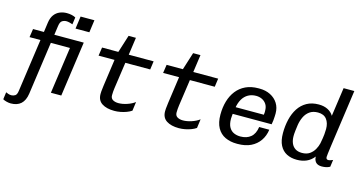

<svg xmlns="http://www.w3.org/2000/svg" viewBox="-143 -1134 3234 1724"><g transform="rotate(15 1474.0 -272.0)"><path d="M22 186Q4.2 186 -16.5 180.9Q-37.2 175.8 -52 167.2L-43 100Q-32.8 105 -19.6 109.4Q-6.5 113.8 8 113.8Q26 113.8 42.5 103.8Q59 93.8 63.5 57.2L132.8 -432.8H31.5L43 -511H144.2L157 -603.5Q163.8 -647.8 183.9 -674.9Q204 -702 234.4 -715Q264.8 -728 299.8 -728Q324 -728 346 -723.1Q368 -718.2 382.5 -709.5L373.5 -643.5Q361.2 -648.5 344.1 -652.5Q327 -656.5 315.5 -656.5Q294.2 -656.5 276.2 -645.4Q258.2 -634.2 253 -596.2L241 -511H514.5L442.5 0H345.8L407.2 -432.8H229.5L160.2 58.5Q150.8 123.2 115.9 154.6Q81 186 22 186ZM410.5 -613.8 426.5 -729.8H555L539 -613.8Z M937 10Q864.8 10 822 -17.9Q779.2 -45.8 779.2 -104.5Q779.2 -114 780.2 -129.9Q781.2 -145.8 786.5 -184L821.5 -432.8H673.2L684.8 -511H836L887.5 -674H955.8L932.8 -511H1164L1153.2 -432.8H922L886.8 -187.2Q884.8 -172 883.2 -154.9Q881.8 -137.8 881.8 -120.8Q881.8 -91.8 902.9 -79.2Q924 -66.8 954.8 -66.8Q992.2 -66.8 1035 -81.1Q1077.8 -95.5 1106.2 -117.5L1095 -34.2Q1075.8 -20.8 1049.2 -10.9Q1022.8 -1 993.8 4.5Q964.8 10 937 10Z M1537 10Q1464.8 10 1422 -17.9Q1379.2 -45.8 1379.2 -104.5Q1379.2 -114 1380.2 -129.9Q1381.2 -145.8 1386.5 -184L1421.5 -432.8H1273.2L1284.8 -511H1436L1487.5 -674H1555.8L1532.8 -511H1764L1753.2 -432.8H1522L1486.8 -187.2Q1484.8 -172 1483.2 -154.9Q1481.8 -137.8 1481.8 -120.8Q1481.8 -91.8 1502.9 -79.2Q1524 -66.8 1554.8 -66.8Q1592.2 -66.8 1635 -81.1Q1677.8 -95.5 1706.2 -117.5L1695 -34.2Q1675.8 -20.8 1649.2 -10.9Q1622.8 -1 1593.8 4.5Q1564.8 10 1537 10Z M2076.2 10Q2014.8 10 1967.4 -12.4Q1920 -34.8 1893.5 -82.6Q1867 -130.5 1867 -205Q1867 -272.5 1883.8 -329.8Q1900.5 -387 1934.1 -430Q1967.8 -473 2018.4 -497Q2069 -521 2135.8 -521H2147.5Q2204 -521 2248.4 -498.5Q2292.8 -476 2318 -436Q2343.2 -396 2343.2 -342Q2343.2 -332.2 2342.4 -314.4Q2341.5 -296.5 2339.6 -276.6Q2337.8 -256.8 2333.8 -239.5H1928.5L1977.2 -273.8Q1973.2 -250.2 1970.8 -230.5Q1968.2 -210.8 1968.2 -194Q1968.2 -142.8 1985.4 -113.6Q2002.5 -84.5 2030.2 -72.6Q2058 -60.8 2089.5 -60.8Q2149 -60.8 2186.1 -91.8Q2223.2 -122.8 2232 -186.8H2326.2Q2318 -127.5 2287.2 -83.4Q2256.5 -39.2 2205.8 -14.6Q2155 10 2084.2 10ZM1979.5 -289.8 1937.8 -304.2H2244Q2246.5 -320.2 2246.2 -327.8Q2246 -335.2 2246 -341.5Q2246 -377.8 2230.6 -401.6Q2215.2 -425.5 2189.8 -437.9Q2164.2 -450.2 2134 -450.2Q2093.5 -450.2 2061.1 -432.2Q2028.8 -414.2 2008 -378.8Q1987.2 -343.2 1979.5 -289.8Z M2633.5 10Q2579.2 10 2538.6 -11Q2498 -32 2475.1 -76Q2452.2 -120 2452.2 -190Q2452.2 -257 2466.5 -317Q2480.8 -377 2510.6 -422.9Q2540.5 -468.8 2587.2 -494.9Q2634 -521 2698 -521Q2746.2 -521 2781.6 -503Q2817 -485 2836 -453L2874 -720H2973.8Q2962 -635.5 2951 -557.5Q2940 -479.5 2930.2 -410.8Q2920.5 -342 2912.5 -285Q2904.5 -228 2898.5 -185.2Q2892.5 -142.5 2889.5 -116.5Q2886.5 -90.5 2886.5 -84Q2886.5 -72.8 2891.8 -66.8Q2897 -60.8 2907 -60.8Q2916.5 -60.8 2928.1 -64.5Q2939.8 -68.2 2949.8 -73L2940.8 -7.5Q2910 10 2865.5 10Q2827 10 2809.2 -10.5Q2791.5 -31 2791.8 -62.5Q2762.8 -25.2 2723.5 -7.6Q2684.2 10 2633.5 10ZM2662.2 -61.5Q2705.5 -61.5 2733.5 -81Q2761.5 -100.5 2778 -129.8Q2794.5 -159 2801 -188Q2812 -244.8 2814.6 -275.4Q2817.2 -306 2817.2 -324.8Q2817.2 -380.5 2790.6 -415Q2764 -449.5 2709.2 -449.5Q2662.8 -449.5 2632.1 -427.4Q2601.5 -405.2 2584.9 -370Q2568.2 -334.8 2561.8 -294.2Q2557.5 -261.5 2554.9 -241.6Q2552.2 -221.8 2551.8 -209.5Q2551.2 -197.2 2551.2 -188Q2551.2 -151.2 2563.1 -122.6Q2575 -94 2599.5 -77.8Q2624 -61.5 2662.2 -61.5Z"/></g></svg>

Font: Chivo Mono Medium
Style: Italic
Weight: 500
Italic angle: -8.05°
Monospace: yes
Designer: Hector Gatti
Foundry: Omnibus-Type
Version: Version 1.008